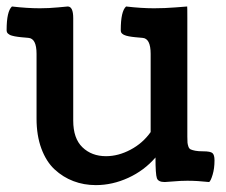

<svg xmlns="http://www.w3.org/2000/svg" viewBox="-21 -546 683 580"><path d="M544.9 -491.2V-133.3Q544.9 -120.6 545.4 -115.2Q545.9 -109.9 548.1 -103.3Q550.3 -96.7 555.4 -94.5Q560.5 -92.3 569.3 -90.6Q578.1 -88.9 592.8 -88.9Q614.7 -88.9 620.8 -83.5Q627 -78.1 627 -61.5Q627 -37.1 621.3 -18.3Q615.7 0.5 610.8 3.9Q575.2 0 544.9 0Q524.9 0 503.2 2Q481.4 3.9 476.6 3.9Q457 3.9 452.9 -7.8Q448.7 -19.5 448.7 -70.3Q414.6 -30.8 366.5 -8.8Q318.4 13.2 268.6 13.2Q232.4 13.2 200.9 1.2Q169.4 -10.7 144 -34.2Q118.7 -57.6 104 -97.2Q89.4 -136.7 89.4 -187.5V-383.3Q89.4 -429.7 64.9 -431.6Q61 -432.1 54 -432.6Q46.9 -433.1 42.7 -433.6Q38.6 -434.1 32.7 -434.8Q26.9 -435.5 23.4 -436.3Q20 -437 15.4 -438.2Q10.7 -439.5 8.3 -440.9Q5.9 -442.4 3.4 -444.3Q1 -446.3 0 -449Q-1 -451.7 -1 -455.1Q-1 -511.7 15.1 -526.4Q61 -521 99.6 -521Q126.5 -521 154.5 -523.7Q182.6 -526.4 183.6 -526.4Q200.2 -526.4 200.2 -491.2V-181.6Q200.2 -127.9 228 -101.1Q255.9 -74.2 299.3 -74.2Q336.4 -74.2 373.3 -93.8Q410.2 -113.3 434.1 -147V-383.3Q434.1 -429.7 409.7 -431.6Q405.8 -432.1 398.7 -432.6Q391.6 -433.1 387.5 -433.6Q383.3 -434.1 377.4 -434.8Q371.6 -435.5 368.2 -436.3Q364.7 -437 360.1 -438.2Q355.5 -439.5 353 -440.9Q350.6 -442.4 348.1 -444.3Q345.7 -446.3 344.7 -449Q343.8 -451.7 343.8 -455.1Q343.8 -512.2 359.9 -526.4Q405.8 -521 444.3 -521Q476.6 -521 510 -523.7Q543.5 -526.4 544.4 -526.4Q544.9 -526.4 544.9 -491.2Z"/></svg>

Font: Coustard
Style: Regular
Weight: 400
Foundry: vernon adams
Version: Version 1.000